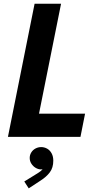

<svg xmlns="http://www.w3.org/2000/svg" viewBox="-20 -740 525 1038"><path d="M167 -719.7H310.1L190.9 -125.5H439.9L415 0H22.9ZM111.3 241.2 168.9 205.6Q178.2 200.2 190.4 192.1Q202.6 184.1 210.4 174.8Q204.6 175.8 201.7 175.8Q187 175.8 172.9 167.5Q158.7 159.2 149.7 145Q140.6 130.9 140.6 113.8Q140.6 98.1 148.9 84.5Q157.2 70.8 171.6 63Q186 55.2 202.6 55.2Q219.7 55.2 234.9 63.7Q250 72.3 259 88.9Q268.1 105.5 268.1 128.9Q268.1 166.5 249.5 191.4Q231 216.3 197.8 237.3L135.3 278.3Z"/></svg>

Font: Reddit Sans Fudge
Style: Bold
Weight: 700
Italic angle: -11.25°
Designer: Stephen Hutchings
Version: Version 1.013